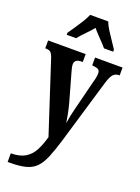

<svg xmlns="http://www.w3.org/2000/svg" viewBox="-182 -843 837 1149"><g transform="rotate(20 237.0 -268.0)"><path d="M21 175Q77 175 111.5 154.5Q146 134 166 96Q186 58 200 7L55 -437Q45 -469 34.5 -477.5Q24 -486 4 -486H0V-536H239V-486H236Q208 -486 197.5 -477Q187 -468 187 -453Q187 -442 190.5 -427.5Q194 -413 199 -396L244 -237Q255 -197 261.5 -163.5Q268 -130 271 -108Q278 -158 291 -206L339 -397Q343 -409 346 -424.5Q349 -440 349 -452Q349 -472 337.5 -478Q326 -484 302 -486H299V-536H474V-486H471Q448 -486 434 -471.5Q420 -457 407 -415L285 -4Q264 66 245 111.5Q226 157 201 183Q176 209 136.5 219.5Q97 230 36 230H21ZM93 -619Q106 -638 124 -664Q142 -690 158.5 -717Q175 -744 184 -766H299Q307 -744 324 -717Q341 -690 359 -664Q377 -638 389 -619V-606H330Q321 -618 304.5 -635Q288 -652 270.5 -670.5Q253 -689 241 -704Q222 -680 195.5 -653.5Q169 -627 153 -606H93Z"/></g></svg>

Font: Noto Serif Ethiopic ExtraCondensed
Style: Bold
Weight: 700
Width: 2
Designer: Monotype Design Team
Foundry: Monotype Imaging Inc.
Version: Version 2.102; ttfautohint (v1.8.4.7-5d5b)